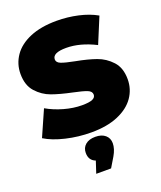

<svg xmlns="http://www.w3.org/2000/svg" viewBox="-174 -824 1006 1203"><g transform="rotate(-20 328.5 -223.0)"><path d="M148.5 -3.5C203.5 9.5 260 16 318 16C388 16 447.5 5.5 496.5 -15.5C545.5 -36.5 582.3 -64.8 607 -100.5C631.7 -136.2 644 -176 644 -220C644 -270.7 630.5 -310.7 603.5 -340C576.5 -369.3 544.7 -390.5 508 -403.5C471.3 -416.5 426.3 -428 373 -438C331.7 -446 302 -453.5 284 -460.5C266 -467.5 257 -478 257 -492C257 -521.3 287.3 -536 348 -536C409.3 -536 474.3 -518.7 543 -484L614 -655C578.7 -675 537.8 -690.2 491.5 -700.5C445.2 -710.8 398 -716 350 -716C280 -716 220.5 -705.7 171.5 -685C122.5 -664.3 85.7 -636 61 -600C36.3 -564 24 -524 24 -480C24 -429.3 37.3 -389.2 64 -359.5C90.7 -329.8 122 -308.5 158 -295.5C194 -282.5 239 -270.3 293 -259C335 -250.3 365.2 -242.3 383.5 -235C401.8 -227.7 411 -216.7 411 -202C411 -189.3 404 -179.8 390 -173.5C376 -167.2 352.7 -164 320 -164C282 -164 242.3 -169.8 201 -181.5C159.7 -193.2 122.3 -208.7 89 -228L13 -56C48.3 -34 93.5 -16.5 148.5 -3.5ZM395 70.5C379 56.8 357 50 329 50C301 50 279 56.8 263 70.5C247 84.2 239 102.3 239 125C239 158.3 253.3 180.3 282 191L256 270H355L394 205C410.7 176.3 419 149.7 419 125C419 102.3 411 84.2 395 70.5Z"/></g></svg>

Font: Montserrat Custom Black
Style: Regular
Weight: 900
Designer: Julieta Ulanovsky
Foundry: Julieta Ulanovsky
Version: Version 7.200